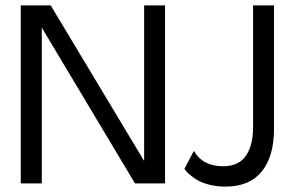

<svg xmlns="http://www.w3.org/2000/svg" viewBox="-20 -680 1099 712"><path d="M480.5 0 135 -577.5V0H57V-660H168L514.5 -83V-660H592V0ZM996 -200.5Q996 -99.5 950.5 -43.8Q905 12 816 12Q782.5 12 753.5 4.2Q724.5 -3.5 706.8 -15.2Q689 -27 678.5 -36.8Q668 -46.5 664 -54L699 -120.5Q731.5 -63.5 807.5 -63.5Q865 -63.5 891.8 -102.2Q918.5 -141 918.5 -208.5V-660H996Z"/></svg>

Font: League Spartan
Style: Regular
Weight: 350
Foundry: The League of Moveable Type
Version: Version 2.002